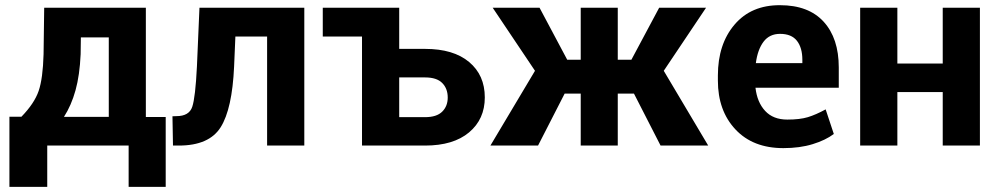

<svg xmlns="http://www.w3.org/2000/svg" viewBox="-20 -558 3831 736"><path d="M62 -110.4Q111.8 -161.6 128.2 -209.5Q144.5 -257.3 147 -350.1L149.4 -528.3H539.1V-109.4H615.2V158.2H473.1V0H161.1V158.2H16.1V-110.4ZM289.1 -350.1Q285.6 -270 269.5 -211.9Q253.4 -153.8 225.1 -109.9H397V-414.6H290Z M1146.5 -528.3V0H1003.9V-418H882.3L877.4 -303.2Q870.1 -140.6 825.9 -70.3Q781.7 0 665.5 0H643.1L641.1 -112.3L656.2 -112.8Q705.1 -112.8 717 -148.7Q729 -184.6 734.9 -303.2L744.6 -528.3Z M1510.3 -370.6H1609.4Q1718.3 -370.6 1778.3 -320.3Q1838.4 -270 1838.4 -184.6Q1838.4 -101.1 1778.1 -50.5Q1717.8 0 1609.4 0H1367.7V-418H1217.3V-528.3H1510.3ZM1510.3 -261.2V-108.9H1609.4Q1653.8 -108.9 1675 -129.9Q1696.3 -150.9 1696.3 -184.1Q1696.3 -218.3 1675.3 -239.7Q1654.3 -261.2 1609.4 -261.2Z M2410.2 -199.2H2348.1V0H2206.1V-199.2H2144.5L2042.5 0H1859.9L2030.8 -286.6L1868.7 -528.3H2048.3L2154.3 -329.1H2206.1V-528.3H2348.1V-329.1H2400.4L2506.8 -528.3H2686.5L2524.4 -286.6L2694.8 0H2512.2Z M2982.9 9.8Q2866.2 9.8 2799.1 -62Q2731.9 -133.8 2731.9 -249V-268.6Q2731.9 -388.7 2795.7 -463.6Q2859.4 -538.6 2970.2 -538.1Q3079.6 -538.1 3137.5 -474.6Q3195.3 -411.1 3195.3 -299.3V-221.7H2876Q2882.3 -166 2913.1 -132.8Q2943.8 -99.6 2998 -99.6Q3046.4 -99.6 3076.9 -108.9Q3107.4 -118.2 3145 -138.7L3176.3 -44.4Q3144.5 -20.5 3095.2 -5.4Q3045.9 9.8 2982.9 9.8ZM2970.2 -428.2Q2929.7 -428.2 2907 -398.2Q2884.3 -368.2 2877.4 -315.9H3055.7V-328.6Q3055.7 -375 3034.9 -401.6Q3014.2 -428.2 2970.2 -428.2Z M3736.3 0H3593.8V-205.1H3419.9V0H3277.3V-528.3H3419.9V-314.5H3593.8V-528.3H3736.3Z"/></svg>

Font: Roboto Web
Style: Bold
Weight: 700
Designer: Google
Version: Version 1.200310; 2013